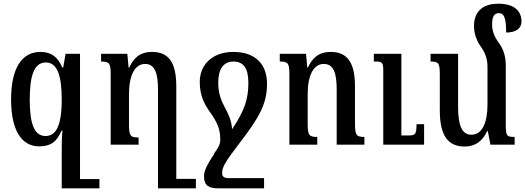

<svg xmlns="http://www.w3.org/2000/svg" viewBox="-20 -783 2842 1039"><path d="M335 -492 322 -418H317C293 -475 257 -502 199 -502C98 -502 40 -414 40 -245C40 -74 99 9 192 9C254 9 287 -15 313 -76H318C314 -30 314 3 314 45V236H518V186H413V-492ZM226 -47C161 -47 141 -124 141 -244C141 -365 161 -445 228 -445C288 -445 314 -379 314 -245C314 -95 280 -47 226 -47Z M803 -502C734 -502 702 -466 679 -417H676L669 -492H527V-450C572 -450 579 -441 579 -380V0H730V-39C687 -39 678 -46 678 -109V-273C678 -378 711 -437 765 -437C818 -437 835 -387 835 -298V236H1040V185H934V-315C934 -445 893 -502 803 -502Z M1160 236H1409V181H1216C1190 181 1182 170 1182 154C1182 121 1198 94 1278 -11C1384 -149 1425 -222 1425 -330C1425 -437 1360 -502 1243 -502C1126 -502 1061 -430 1061 -340C1061 -261 1089 -216 1118 -174C1156 -121 1172 -83 1172 -28C1172 -4 1165 11 1138 49H1140C1095 115 1084 146 1084 171C1084 223 1112 236 1160 236ZM1194 -207C1177 -240 1161 -277 1161 -336C1161 -404 1186 -450 1243 -450C1300 -450 1324 -410 1324 -334C1324 -248 1304 -185 1236 -84C1233 -128 1219 -161 1194 -207Z M1952 -42C1909 -42 1901 -50 1901 -116V-315C1901 -444 1860 -502 1770 -502C1701 -502 1669 -466 1646 -417H1643L1636 -492H1494V-450C1539 -450 1546 -441 1546 -380V0H1697V-42C1654 -42 1645 -49 1645 -113V-273C1645 -378 1678 -437 1732 -437C1786 -437 1802 -387 1802 -298V0H1952ZM2275 -111H2234C2234 -57 2228 -50 2191 -50H2152V-492H2003V-450H2012C2048 -450 2054 -444 2054 -403V0H2275Z M2717 -113V-427C2717 -480 2704 -516 2681 -549C2654 -585 2643 -616 2643 -652C2643 -688 2652 -712 2679 -712C2709 -712 2719 -683 2719 -607C2771 -607 2802 -628 2802 -667C2802 -720 2767 -763 2676 -763C2605 -763 2545 -731 2545 -642C2545 -605 2557 -564 2585 -526C2608 -494 2618 -458 2618 -422V-217C2618 -122 2591 -54 2531 -54C2479 -54 2459 -105 2459 -204V-492H2310V-450C2354 -450 2360 -443 2360 -377V-186C2360 -49 2404 10 2495 10C2555 10 2592 -22 2616 -73H2620L2634 0H2765V-42C2721 -42 2717 -47 2717 -113Z"/></svg>

Font: Noto Serif Armenian ExtraCondensed SemiBold
Style: Regular
Weight: 600
Width: 2
Designer: Monotype Design Team
Foundry: Monotype Imaging Inc.
Version: Version 2.008